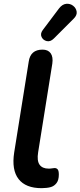

<svg xmlns="http://www.w3.org/2000/svg" viewBox="-20 -972 420 1002"><path d="M197 10Q114 10 77 -37.5Q40 -85 54 -176L130 -651Q139 -713 202 -713Q231 -713 244.5 -694Q258 -675 253 -640L179 -177Q172 -133 186.5 -112.5Q201 -92 234 -92Q245 -92 252 -93.5Q259 -95 265 -95Q275 -95 281 -88Q287 -81 287 -61Q287 -32 275 -16.5Q263 -1 246 4Q237 7 223 8.5Q209 10 197 10ZM261 -771Q243 -753 224 -757.5Q205 -762 197 -779Q189 -796 203 -815L288 -928Q305 -950 325.5 -952Q346 -954 361.5 -942Q377 -930 380 -911.5Q383 -893 365 -875Z"/></svg>

Font: Nunito
Style: Bold Italic
Weight: 700
Italic angle: -9°
Designer: Vernon Adams
Foundry: Vernon Adams
Version: Version 3.601; ttfautohint (v1.8.2.53-6de2)